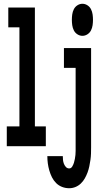

<svg xmlns="http://www.w3.org/2000/svg" viewBox="-20 -775 540 1018"><path d="M16 0V-105H83V-630H24V-735H165V-105H223V0ZM417 -585Q403 -585 390.5 -593Q378 -601 371.5 -614Q365 -627 363 -641.5Q361 -656 361 -670Q361 -684 363 -698.5Q365 -713 371.5 -726Q378 -739 390.5 -747Q403 -755 417 -755Q431 -755 443.5 -747Q456 -739 462.5 -726Q469 -713 471 -698.5Q473 -684 473 -670Q473 -656 471 -641.5Q469 -627 462.5 -614Q456 -601 443.5 -593Q431 -585 417 -585ZM347 223Q327 223 309 216Q291 209 277.5 195.5Q264 182 255.5 165Q247 148 241.5 129Q236 110 233.5 91Q231 72 231 53H313Q313 63 314 73Q315 83 318.5 92.5Q322 102 329 110Q336 118 347 118Q357 118 363 108Q369 98 372 88Q375 78 377 67.5Q379 57 380 46.5Q381 36 381 25.5Q381 15 381 5V-415H319V-520H463V5Q463 22 462.5 39Q462 56 459.5 73Q457 90 453.5 107Q450 124 444 140Q438 156 429.5 171Q421 186 408.5 198Q396 210 380 216.5Q364 223 347 223Z"/></svg>

Font: Iosevka Term Curly Extrabold
Style: Regular
Weight: 800
Designer: Belleve Invis
Foundry: Belleve Invis
Version: Version 32.3.0